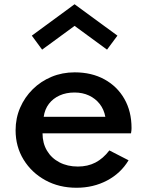

<svg xmlns="http://www.w3.org/2000/svg" viewBox="-20 -869 694 905"><path d="M340.5 16Q258.5 16 193.8 -19.5Q129 -55 91.2 -116.5Q53.5 -178 53.5 -255Q53.5 -312 75 -361.5Q96.5 -411 134.5 -448.5Q172.5 -486 223 -507Q273.5 -528 332 -528Q412 -528 472.2 -495Q532.5 -462 566.2 -403Q600 -344 600 -265.5Q600 -259 599.5 -254.8Q599 -250.5 597.5 -240.5H180.5Q180.5 -194 201.5 -158.8Q222.5 -123.5 260.2 -103.8Q298 -84 347 -84Q393.5 -84 429.8 -102.8Q466 -121.5 495.5 -160L586 -113.5Q549.5 -52.5 484.8 -18.2Q420 16 340.5 16ZM186 -318.5H476.5Q470 -353.5 450 -379Q430 -404.5 399.5 -418.8Q369 -433 331.5 -433Q292 -433 261 -419Q230 -405 210.5 -379.5Q191 -354 186 -318.5ZM178.5 -635 130 -701 331.5 -849 533.5 -701 484.5 -635 331.5 -747Z"/></svg>

Font: Spartan Thin SemiBold
Style: Regular
Weight: 600
Version: Version 1.004